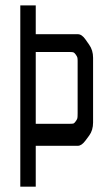

<svg xmlns="http://www.w3.org/2000/svg" viewBox="-20 -696 388 716"><path d="M55.7 0V-675.8H113.3V-568.4H270.5Q285.2 -568.4 298.8 -548.8L312.5 -529.3Q327.1 -508.8 327.1 -480.5V-239.3Q327.1 -210 312.5 -190.4L298.8 -171.9Q284.2 -152.3 270.5 -152.3H113.3V0ZM113.3 -502V-234.4H241.2Q252 -234.4 254.9 -235.8Q257.8 -237.3 262.7 -244.1Q267.6 -251 268.6 -255.4Q269.5 -259.8 269.5 -274.4V-468.8Q269.5 -476.6 268.6 -481Q267.6 -485.4 262.7 -492.2Q257.8 -499 254.4 -500.5Q251 -502 241.2 -502Z"/></svg>

Font: Vancouver Drive
Style: Regular
Weight: 400
Designer: Valery Zaveryaev
Foundry: Cyreal (www.cyreal.org)
Version: Version 1.06